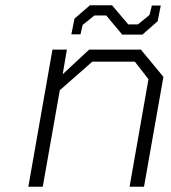

<svg xmlns="http://www.w3.org/2000/svg" viewBox="-20 -712 652 732"><path d="M446 -580 385 -653H340L295 -617L287 -581H252L264 -641L323 -692H407L469 -619H506L550 -655L559 -691H593L581 -631L523 -580ZM88 0 180 -523H235L219 -429L320 -523H517L603 -419L529 0H474L546 -410L494 -477H332L208 -368L143 0Z"/></svg>

Font: Tomorrow Light
Style: Italic
Weight: 300
Italic angle: -10°
Designer: Tony de Marco, Monica Rizzolli
Foundry: Just in Type
Version: Version 2.002